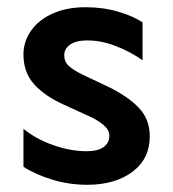

<svg xmlns="http://www.w3.org/2000/svg" viewBox="-20 -502 480 532"><path d="M158 -349Q158 -331 170.5 -319.5Q183 -308 207 -296L279 -262Q333 -236 364 -204Q395 -172 395 -124Q395 -62 347 -26Q299 10 222 10Q171 10 124 -4.5Q77 -19 45 -40V-145Q81 -116 128.5 -99.5Q176 -83 220 -83Q251 -83 267 -94.5Q283 -106 283 -126Q283 -142 267 -155.5Q251 -169 229 -179L159 -211Q105 -235 75 -268Q45 -301 45 -351Q45 -387 66 -417Q87 -447 126 -464.5Q165 -482 217 -482Q266 -482 308 -469.5Q350 -457 375 -440V-335Q341 -359 300.5 -374.5Q260 -390 222 -390Q191 -390 174.5 -378.5Q158 -367 158 -349Z"/></svg>

Font: Madhuban Medium
Style: Regular
Weight: 500
Designer: jaikishan Patel
Foundry: MagicType
Version: Version 1.000